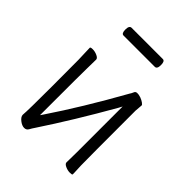

<svg xmlns="http://www.w3.org/2000/svg" viewBox="-196 -779 892 892"><g transform="rotate(45 250.0 -333.0)"><path d="M371 -18Q371 -43 372 -81V-386L363 -369Q255 -180 155 -29Q146 -16 139.5 -4Q133 8 118.5 8Q104 8 87.5 -5Q71 -18 71 -31Q74 -62 74 -218Q74 -374 73.5 -395Q73 -416 72 -438.5Q71 -461 71 -471Q71 -476 86 -476Q101 -476 116 -469Q131 -462 131 -453L130 -394Q129 -376 129 -102V-86L138 -99Q240 -250 353 -452Q356 -455 363 -471Q369 -484 400 -474Q413 -469 422 -462.5Q431 -456 431 -452L428 -415Q428 -83 429 -55Q430 -27 430.5 -20.5Q431 -14 431 -8.5Q431 -3 431 1Q431 5 416 5Q401 5 386 -2Q371 -9 371 -18ZM362 -471Q362 -471 363 -471ZM142 -622Q128 -622 128 -648Q128 -674 143 -674H348Q362 -674 362 -648Q362 -622 347 -622Z"/></g></svg>

Font: LXGW WenKai Mono TC Light
Style: Regular
Weight: 300
Designer: LXGW / Fontworks Inc.
Foundry: LXGW / Fontworks Inc.
Version: Version 1.330